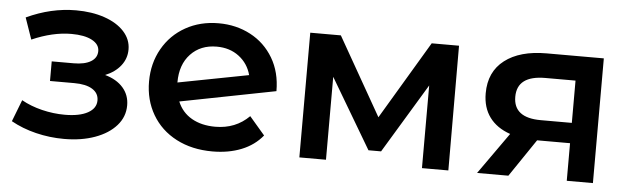

<svg xmlns="http://www.w3.org/2000/svg" viewBox="-41 -676 2681 819"><g transform="rotate(5 1300.0 -266.5)"><path d="M508 -157Q508 -108 475 -70.5Q442 -33 384 -12Q326 9 252 9Q190 9 131 -5.5Q72 -20 24 -47L60 -140Q99 -118 148 -106Q197 -94 246 -94Q309 -94 344.5 -113.5Q380 -133 380 -167Q380 -198 352.5 -215Q325 -232 275 -232H171V-316H265Q312 -316 338.5 -332Q365 -348 365 -377Q365 -406 333 -423Q301 -440 245 -440Q165 -440 76 -401L44 -493Q149 -542 256 -542Q324 -542 378 -523.5Q432 -505 462.5 -471.5Q493 -438 493 -395Q493 -356 469 -325.5Q445 -295 403 -278Q453 -264 480.5 -232.5Q508 -201 508 -157Z M1035 -157 1101 -80Q1066 -37 1011 -15Q956 7 887 7Q799 7 732 -28Q665 -63 628.5 -125.5Q592 -188 592 -267Q592 -345 627.5 -407.5Q663 -470 725.5 -505Q788 -540 867 -540Q942 -540 1003.5 -507.5Q1065 -475 1101 -414.5Q1137 -354 1137 -273L728 -193Q747 -147 789 -123Q831 -99 890 -99Q977 -99 1035 -157ZM713 -274V-273L1015 -331Q1002 -380 962.5 -410Q923 -440 867 -440Q798 -440 755.5 -395Q713 -350 713 -274Z M1784 0V-354L1604 -56H1550L1373 -355V0H1259V-534H1390L1580 -200L1779 -534H1896L1897 0Z M2516 -534V0H2404V-161H2263L2154 0H2020L2146 -178Q2088 -198 2057.5 -239.5Q2027 -281 2027 -342Q2027 -434 2092 -484Q2157 -534 2271 -534ZM2154 -338Q2154 -248 2271 -248H2404V-429H2275Q2154 -429 2154 -338Z"/></g></svg>

Font: Montserrat Alternates SemiBold
Style: Regular
Weight: 600
Designer: Julieta Ulanovsky
Foundry: Julieta Ulanovsky
Version: Version 7.200